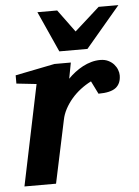

<svg xmlns="http://www.w3.org/2000/svg" viewBox="-52 -763 580 804"><g transform="rotate(-5 238.0 -361.0)"><path d="M456.1 -429.2Q456.1 -394.5 434.1 -377.2Q412.1 -359.9 360.8 -359.9L334 -414.1Q310.5 -402.3 289.3 -386Q268.1 -369.6 251.5 -350.1Q234.9 -330.6 223.1 -308.6Q211.4 -286.6 207 -264.2L150.9 0H18.1L106 -422.9L22 -432.1V-466.8L188 -500H256.8L244.1 -433.1Q257.3 -446.8 273.2 -459Q289.1 -471.2 306.6 -480.5Q324.2 -489.7 342.8 -494.9Q361.3 -500 379.9 -500Q399.4 -500 413.8 -492.9Q428.2 -485.8 437.5 -475.3Q446.8 -464.8 451.4 -452.4Q456.1 -439.9 456.1 -429.2ZM331.1 -550.8H212.9L135.7 -722.2H218.8L288.1 -627.9L393.1 -722.2H476.1Z"/></g></svg>

Font: Charis SIL APac
Style: Bold Italic
Weight: 700
Italic angle: -11°
Foundry: SIL International
Version: Version 5.000